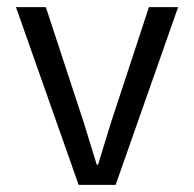

<svg xmlns="http://www.w3.org/2000/svg" viewBox="-20 -520 546 540"><path d="M201.2 0 24.9 -500H108.9L215.8 -174.8L252 -57.1H255.9L292 -174.8L398.9 -500H481L305.2 0Z"/></svg>

Font: TASA Orbiter Text
Style: Regular
Weight: 400
Designer: Weizhong Zhang
Version: Version 1.000;Glyphs 3.1.2 (3151)